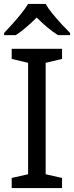

<svg xmlns="http://www.w3.org/2000/svg" viewBox="-20 -964 379 984"><path d="M298 0H40V-52L124 -71V-642L40 -662V-714H298V-662L214 -642V-71L298 -52ZM214 -944Q226 -922 248.5 -894.5Q271 -867 295.5 -840.5Q320 -814 339 -795V-784H277Q251 -800 223 -823.5Q195 -847 168 -874Q141 -847 114 -824Q87 -801 61 -784H1V-795Q20 -815 43.5 -841Q67 -867 89 -894.5Q111 -922 124 -944Z"/></svg>

Font: Noto Sans Tamil Supplement
Style: Regular
Weight: 400
Designer: Ek Type
Foundry: Ek Type
Version: Version 2.001; ttfautohint (v1.8.4.7-5d5b)